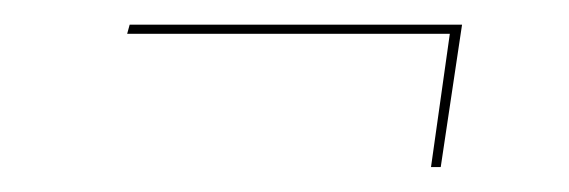

<svg xmlns="http://www.w3.org/2000/svg" viewBox="-20 -344 456 154"><path d="M350.6 -324.2 333.5 -210H325.7L340.8 -316.9H82L84 -324.2Z"/></svg>

Font: Fira Sans Compressed Eight
Style: Italic
Weight: 100
Width: 3
Italic angle: -8°
Designer: Carrois Corporate & Edenspiekermann AG
Foundry: Carrois Corporate GbR & Edenspiekermann AG
Version: Version 4.203;PS 004.203;hotconv 1.0.88;makeotf.lib2.5.64775